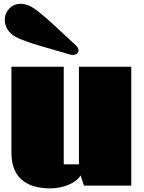

<svg xmlns="http://www.w3.org/2000/svg" viewBox="-20 -991 768 1025"><path d="M5.4 0ZM382.8 -751Q399.4 -736.3 399.4 -721.7Q399.4 -711.4 390.6 -704.6Q381.8 -697.8 368.7 -697.8Q359.9 -697.8 353 -700.2Q328.1 -708 274.4 -723.1Q220.7 -738.3 187.3 -748.3Q153.8 -758.3 116.7 -771.5Q79.6 -784.7 62 -794.9Q33.7 -811.5 19.5 -835Q5.4 -858.4 5.4 -883.8Q5.4 -919.4 29.5 -945.1Q53.7 -970.7 90.3 -970.7Q120.1 -970.7 151.4 -952.6Q168.5 -942.9 199 -917.7Q229.5 -892.6 253.7 -870.4Q277.8 -848.1 321.8 -807.4Q365.7 -766.6 382.8 -751ZM248 14.6Q147.9 14.6 94.5 -33Q41 -80.6 41 -175.8V-634.8H320.3V-113.8H401.4V-634.8H680.7V0H428.2L410.2 -54.7Q390.6 -22.9 345.2 -4.2Q299.8 14.6 248 14.6Z"/></svg>

Font: Coda ExtraBold
Style: Regular
Weight: 800
Version: Version 2.001; ttfautohint (v0.8) -r 50 -G 200 -x